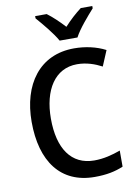

<svg xmlns="http://www.w3.org/2000/svg" viewBox="-101 -1006 773 1082"><g transform="rotate(-10 285.0 -465.5)"><path d="M290 -781H392C415 -826 471 -890 505 -928V-941H439C405 -915 375 -888 341 -851C309 -886 275 -918 244 -941H178V-928C213 -888 266 -825 290 -781ZM363 -633C417 -633 464 -616 504 -595L541 -683C489 -710 426 -724 362 -724C163 -724 55 -570 55 -357C55 -131 157 10 352 10C419 10 469 0 516 -20V-112C469 -95 420 -82 366 -82C234 -82 165 -185 165 -356C165 -520 236 -633 363 -633Z"/></g></svg>

Font: Noto Sans Devanagari SemiCondensed Medium
Style: Regular
Weight: 500
Width: 4
Designer: Jelle Bosma - Monotype Design Team
Foundry: Monotype Imaging Inc.
Version: Version 2.004